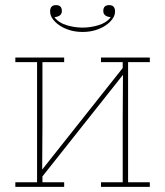

<svg xmlns="http://www.w3.org/2000/svg" viewBox="-20 -731 646 751"><path d="M40 -18H125V-488H40V-506H231V-488H146V-235L145 -69H146L460 -465V-488H375V-506H566V-488H481V-18H566V0H375V-18H460V-271L461 -437H460L146 -41V-18H231V0H40ZM303 -606Q276 -606 253 -613Q230 -620 213 -631.5Q196 -643 186 -657Q176 -671 176 -686Q176 -711 199 -711Q222 -711 222 -688Q222 -667 194 -664V-662Q211 -641 242 -632Q273 -623 303 -623Q333 -623 364 -632Q395 -641 412 -662V-664Q384 -667 384 -688Q384 -711 407 -711Q430 -711 430 -686Q430 -671 420 -657Q410 -643 393 -631.5Q376 -620 353 -613Q330 -606 303 -606Z"/></svg>

Font: IBM Plex Serif Thin
Style: Regular
Weight: 100
Designer: Mike Abbink, Paul van der Laan, Pieter van Rosmalen
Foundry: Bold Monday
Version: Version 3.001